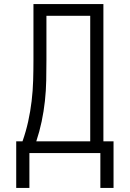

<svg xmlns="http://www.w3.org/2000/svg" viewBox="-20 -755 640 947"><path d="M60 172V-58H91Q108 -106 119 -156Q130 -206 136 -256.5Q142 -307 143.5 -357.5Q145 -408 145 -459V-735H490V-58H540V172H475V0H125V172ZM159 -58H425V-677H209V-459Q209 -409 208 -358Q207 -307 201.5 -256.5Q196 -206 185.5 -156Q175 -106 159 -58Z"/></svg>

Font: Iosevka Curly Light Extended
Style: Regular
Weight: 300
Width: 7
Monospace: yes
Designer: Belleve Invis
Foundry: Belleve Invis
Version: Version 11.1.0; ttfautohint (v1.8.3)